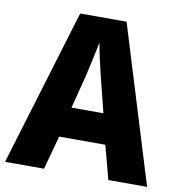

<svg xmlns="http://www.w3.org/2000/svg" viewBox="-80 -790 810 864"><g transform="rotate(10 324.5 -358.0)"><path d="M472 0H649L429 -716H217L0 0H178L220 -154H431ZM360 -443 398 -292H252L291 -444C301 -489 317 -559 325 -602C332 -561 350 -483 360 -443Z"/></g></svg>

Font: Noto Sans Thai Looped SemiCondensed ExtraBold
Style: Regular
Weight: 800
Width: 4
Designer: Sasikarn Vongin, Ben Mitchell
Foundry: The Fontpad Ltd
Version: Version 1.001